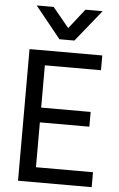

<svg xmlns="http://www.w3.org/2000/svg" viewBox="-62 -988 643 1036"><g transform="rotate(5 259.5 -470.5)"><path d="M313 -775H232L94 -946H186L274 -839L358 -946H451ZM475 5H76V-708H470V-628H166V-399H434V-319H166V-76H475Z"/></g></svg>

Font: LXGW 975 Gothic SC
Style: Regular
Weight: 400
Version: Version 2.01;February 25, 2021